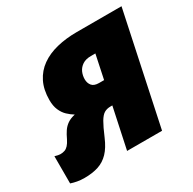

<svg xmlns="http://www.w3.org/2000/svg" viewBox="-149 -686 834 829"><g transform="rotate(-30 267.5 -272.0)"><path d="M46.4 9.3Q26.9 9.3 10.7 6.3Q-5.4 3.4 -20 -1.5V-137.2Q-12.2 -134.8 -5.1 -133.3Q2 -131.8 6.8 -131.8Q19.5 -131.8 29.1 -135.3Q38.6 -138.7 46.9 -147.7Q55.2 -156.7 63.5 -173.3Q72.8 -193.4 83 -208.5Q93.3 -223.6 108.4 -233.9Q123.5 -244.1 146 -249Q129.9 -258.8 115.2 -272.7Q100.6 -286.6 91.6 -307.4Q82.5 -328.1 82.5 -357.4Q82.5 -409.2 101.1 -446.3Q119.6 -483.4 153.1 -507.1Q186.5 -530.8 232.2 -542Q277.8 -553.2 331.5 -553.2H554.7L437.5 0H263.2L306.2 -202.1H296.9Q278.8 -202.1 265.6 -194.3Q252.4 -186.5 239.5 -164.6Q226.6 -142.6 208 -98.6Q190.4 -57.1 168 -33.7Q145.5 -10.3 116 -0.5Q86.4 9.3 46.4 9.3ZM305.2 -314.5H330.1L355 -433.1H333Q307.1 -433.1 290.8 -422.4Q274.4 -411.6 266.8 -394.8Q259.3 -377.9 259.3 -359.4Q259.3 -340.3 269.8 -327.4Q280.3 -314.5 305.2 -314.5Z"/></g></svg>

Font: Open Sans SemiCondensed ExtraBold
Style: Italic
Weight: 800
Width: 4
Italic angle: -12°
Designer: Monotype Design Team
Foundry: Monotype Imaging Inc.
Version: Version 3.003